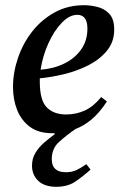

<svg xmlns="http://www.w3.org/2000/svg" viewBox="-20 -500 469 738"><path d="M196 218Q151 218 127 195Q103 172 103 137Q103 109 116.5 87Q130 65 150.5 47.5Q171 30 190 16V12Q185 12 181 12Q128 12 95 -12.5Q62 -37 46 -77Q30 -117 30 -166Q30 -221 49 -277Q68 -333 103.5 -378.5Q139 -424 189.5 -452Q240 -480 303 -480Q327 -480 354 -473.5Q381 -467 400 -447Q419 -427 419 -386Q419 -339 391 -305Q363 -271 319.5 -249Q276 -227 226.5 -215Q177 -203 133 -199Q133 -193 133 -186Q133 -114 160 -87Q187 -60 234 -60Q273 -60 306.5 -75.5Q340 -91 369 -127L391 -110Q362 -66 332 -41Q302 -16 270 -4Q234 21 206.5 46Q179 71 179 112Q179 162 233 162Q257 162 274.5 153.5Q292 145 312 131L328 152Q299 178 269.5 198Q240 218 196 218ZM136 -232Q187 -236 227.5 -256Q268 -276 292 -310Q316 -344 316 -390Q316 -443 277 -443Q247 -443 217.5 -412.5Q188 -382 166 -333.5Q144 -285 136 -232Z"/></svg>

Font: STIX Two Text Medium
Style: Italic
Weight: 500
Italic angle: -12°
Designer: Ross Mills, John Hudson & Paul Hanslow, Tiro Typeworks Ltd; with prior portions MicroPress Inc. and Coen Hoffman, Elsevi
Foundry: Tiro Typeworks Ltd
Version: Version 2.13 b171